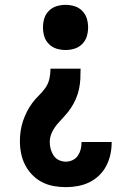

<svg xmlns="http://www.w3.org/2000/svg" viewBox="-20 -558 540 791"><path d="M251 213Q226 213 201 208.5Q176 204 153.5 192.5Q131 181 113 162.5Q95 144 83.5 121.5Q72 99 67 74Q62 49 62 24Q62 3 65 -18Q68 -39 74.5 -58.5Q81 -78 90.5 -97Q100 -116 112.5 -133Q125 -150 140 -164.5Q155 -179 167 -196Q179 -213 183.5 -233.5Q188 -254 188 -275H312Q312 -254 311 -233Q310 -212 305.5 -191Q301 -170 292.5 -150.5Q284 -131 272.5 -113.5Q261 -96 246.5 -80.5Q232 -65 218 -49Q204 -33 194.5 -13.5Q185 6 185 27Q185 42 189 56.5Q193 71 201 83Q209 95 222.5 101.5Q236 108 251 108Q266 108 279.5 101.5Q293 95 301 83Q309 71 312.5 57Q316 43 316 28Q316 28 316 27.5Q316 27 316 27H440Q440 28 440 28.5Q440 29 440 30Q440 55 434.5 79.5Q429 104 417.5 126Q406 148 387.5 165.5Q369 183 347 193.5Q325 204 300.5 208.5Q276 213 251 213ZM250 -352Q231 -352 213 -357.5Q195 -363 181.5 -376.5Q168 -390 162.5 -408Q157 -426 157 -445Q157 -464 162.5 -482Q168 -500 181.5 -513.5Q195 -527 213 -532.5Q231 -538 250 -538Q269 -538 287 -532.5Q305 -527 318.5 -513.5Q332 -500 337.5 -482Q343 -464 343 -445Q343 -426 337.5 -408Q332 -390 318.5 -376.5Q305 -363 287 -357.5Q269 -352 250 -352Z"/></svg>

Font: Iosevka Slab Extrabold
Style: Regular
Weight: 800
Monospace: yes
Designer: Belleve Invis
Foundry: Belleve Invis
Version: Version 11.1.1; ttfautohint (v1.8.3)